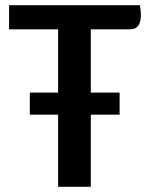

<svg xmlns="http://www.w3.org/2000/svg" viewBox="-20 -720 573 740"><path d="M523 -663Q523 -634 512.5 -620.5Q502 -607 480 -607H330V-363H441V-278H330V0H204V-278H95V-363H204V-607H15V-700H519Q523 -678 523 -663Z"/></svg>

Font: Krub SemiBold
Style: Regular
Weight: 600
Version: Version 1.000; ttfautohint (v1.6)